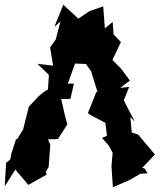

<svg xmlns="http://www.w3.org/2000/svg" viewBox="-24 -756 691 813"><path d="M323 -509 374 -437 357 -470 390 -363 385 -369 348 -277 361 -268 422 -236 429 -181 408 -172 437 -139 453 -109 448 -53 454 37 529 4 570 -20 601 -22 588 -43 578 -45 632 -102 561 -186 534 -195 528 -260 547 -241 500 -331 523 -388 485 -384 526 -415 489 -465 452 -502 488 -578 457 -610 453 -663 420 -636 413 -729 355 -709 308 -677 244 -736 206 -642 232 -665 212 -589 188 -555 201 -478 134 -486 183 -439 179 -377 166 -370 140 -349 98 -304 74 -208 49 -167H44L25 -108L19 -80L2 -67L-4 33L41 -38L96 27L174 -17L170 -28L182 -49L189 -143L179 -166L221 -167L261 -229L250 -271L235 -337H274L289 -402H263L294 -487L362 -484Z"/></svg>

Font: Asimov Aggro
Style: Medium
Weight: 500
Designer: Google
Version: Version 2.000980; 2014